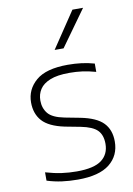

<svg xmlns="http://www.w3.org/2000/svg" viewBox="-91 -866 648 932"><g transform="rotate(-10 233.5 -399.5)"><path d="M216.5 9Q175 9 138 4Q101 -1 65 -12.5V-53.5Q108 -41 144.2 -36Q180.5 -31 218 -31Q303.5 -31 340.8 -59.5Q378 -88 378 -139Q378 -182.5 355 -206Q332 -229.5 273.5 -241L197.5 -255.5Q121.5 -271.5 89.2 -307.2Q57 -343 57 -399Q57 -463 106.8 -505.8Q156.5 -548.5 264 -548.5Q299 -548.5 331 -544.5Q363 -540.5 394.5 -531.5V-490.5Q358.5 -500.5 328.2 -504.5Q298 -508.5 264.5 -508.5Q205 -508.5 169.8 -494.2Q134.5 -480 118.8 -455.8Q103 -431.5 103 -400.5Q103 -363 124.2 -336.8Q145.5 -310.5 204 -299L279.5 -284.5Q358 -269 391.2 -234.5Q424.5 -200 424.5 -142.5Q424.5 -73 373.2 -32Q322 9 216.5 9ZM214 -630.5 333 -808H385.5L258 -630.5Z"/></g></svg>

Font: Encode Sans SemiExpanded ExtraLight
Style: Regular
Weight: 250
Width: 6
Designer: Multiple Designers
Foundry: Impallari Type
Version: Version 3.002